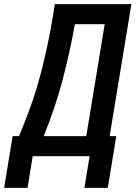

<svg xmlns="http://www.w3.org/2000/svg" viewBox="-64 -755 660 928"><path d="M344 153H457L498 -97H466L571 -735H201L190 -666Q168 -535 134 -403.5Q100 -272 47 -144L28 -97H-3L-19 0H369ZM353 -97H147L151 -107Q204 -237 239 -370.5Q274 -504 298 -638H442ZM-44 153H69L94 0H-19Z"/></svg>

Font: Iosevka Sparkle Semibold
Style: Italic
Weight: 600
Italic angle: -9°
Designer: Belleve Invis
Foundry: Belleve Invis
Version: Version 4.5.0; ttfautohint (v1.8.3)